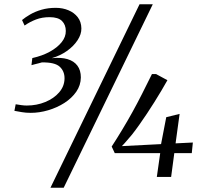

<svg xmlns="http://www.w3.org/2000/svg" viewBox="-20 -835 950 906"><path d="M125 -302.5Q102 -302.5 83 -305.8Q64 -309 48 -312L54 -343Q68 -340.5 81.5 -338.8Q95 -337 106 -337Q153.5 -337 194 -353.8Q234.5 -370.5 259.2 -399.2Q284 -428 284.5 -464.5Q285 -498.5 262 -520Q239 -541.5 177.5 -540.5Q173 -539 163 -536.5Q153 -534 143.2 -531.5Q133.5 -529 128.5 -527.5L132.5 -561Q179.5 -571.5 215 -591Q250.5 -610.5 270.8 -635.8Q291 -661 290.5 -689Q290.5 -718 272.5 -736Q254.5 -754 214 -754Q178.5 -754 149.8 -743Q121 -732 96 -714.5L84 -740.5Q99.5 -753.5 122.8 -767Q146 -780.5 176.2 -789.2Q206.5 -798 243.5 -798Q276 -798 303.2 -786.5Q330.5 -775 347 -753.5Q363.5 -732 364 -701Q364.5 -673.5 346 -645.2Q327.5 -617 295.8 -594.5Q264 -572 224 -560.5Q268 -565 298.5 -556Q329 -547 345.2 -525.2Q361.5 -503.5 361.5 -469.5Q361 -432.5 339.8 -402Q318.5 -371.5 283.8 -349.2Q249 -327 207.5 -314.8Q166 -302.5 125 -302.5ZM638.5 -815H701L280.5 51H218ZM720 0 736 -112.5H521.5L507 -143.5Q533 -183.5 557.2 -223.8Q581.5 -264 604.5 -305.5Q627.5 -347 650.2 -391.8Q673 -436.5 697 -485.5H716.5L770 -456.5Q757 -433.5 741.5 -407.2Q726 -381 708.5 -353.2Q691 -325.5 673 -298.2Q655 -271 637.2 -246Q619.5 -221 603 -200Q588.5 -183.5 577.5 -170.2Q566.5 -157 555 -145.5L740 -155L764.5 -282L827.5 -297.5L808.5 -158.5L890 -162.5L885 -112.5H802.5L787.5 0Z"/></svg>

Font: Merriweather 60pt Light
Style: Italic
Weight: 300
Italic angle: -7.8°
Version: Version 2.101